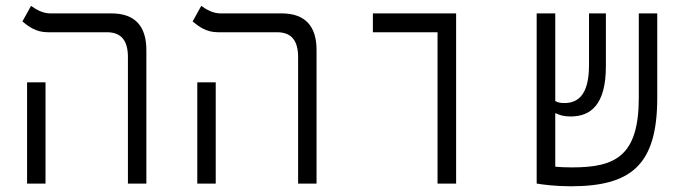

<svg xmlns="http://www.w3.org/2000/svg" viewBox="-20 -632 2384 661"><path d="M420.4 0H483.9V-459.5C483.9 -542.5 444.3 -585.9 363.3 -585.9H152.3C126 -585.9 101.6 -601.1 86.9 -611.8L57.1 -558.1C77.6 -541.5 103 -521 144.5 -521H347.7C396.5 -521 420.4 -493.7 420.4 -435.1ZM73.2 0H136.7V-348.6H73.2Z M1006.3 0H1069.8V-459.5C1069.8 -542.5 1030.3 -585.9 949.2 -585.9H738.3C711.9 -585.9 687.5 -601.1 672.9 -611.8L643.1 -558.1C663.6 -541.5 689 -521 730.5 -521H933.6C982.4 -521 1006.3 -493.7 1006.3 -435.1ZM659.2 0H722.7V-348.6H659.2Z M1486.3 0H1550.3V-585.9H1263.7V-521H1486.3Z M1945.3 9.3C2154.3 9.3 2242.7 -65.4 2242.7 -294.9V-585.9H2179.2V-295.9C2179.2 -93.8 2098.1 -55.7 1949.2 -55.7C1927.2 -55.7 1907.7 -56.6 1891.6 -58.1V-242.7C1907.2 -235.4 1920.9 -231 1944.3 -231C2013.2 -231 2065.9 -270.5 2065.9 -404.3V-585.9H2007.8V-407.2C2007.8 -301.3 1966.3 -277.3 1923.3 -277.3C1909.7 -277.3 1900.9 -278.8 1891.6 -284.2V-585.9H1827.6V0H1828.1C1847.7 3.4 1892.1 9.3 1945.3 9.3Z"/></svg>

Font: Cascadia Code Light
Style: Regular
Weight: 300
Monospace: yes
Designer: Aaron Bell
Foundry: Saja Typeworks
Version: Version 2404.023